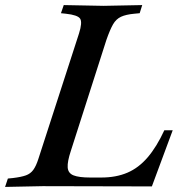

<svg xmlns="http://www.w3.org/2000/svg" viewBox="-53 -733 717 756"><path d="M-33 3 -22 -30 -2 -32Q31 -36 49 -42.5Q67 -49 78 -64Q89 -79 98 -107L258 -601Q272 -645 262.5 -659.5Q253 -674 206 -679L187 -681L198 -713L355 -710L507 -713L497 -681L476 -679Q443 -676 423.5 -667Q404 -658 392 -637Q380 -616 366 -576L226 -139Q212 -97 213.5 -74Q215 -51 236.5 -42.5Q258 -34 302 -34H346Q404 -34 448.5 -53Q493 -72 528.5 -113.5Q564 -155 594 -220H627L545 1L115 0Z"/></svg>

Font: Baskervville SemiBold
Style: Italic
Weight: 600
Italic angle: -18°
Version: Version 1.100